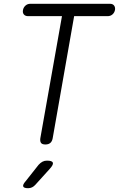

<svg xmlns="http://www.w3.org/2000/svg" viewBox="-20 -750 640 1010"><path d="M306 -665H128Q113 -665 105.5 -674Q98 -683 101 -698Q104 -712 114.5 -721Q125 -730 139 -730H559Q573 -730 580 -721Q587 -712 585 -698Q582 -683 571.5 -674Q561 -665 546 -665H370L257 -22Q254 -6 244.5 2Q235 10 219 10Q202 10 196 2Q190 -6 192 -22ZM115 203 183 117Q193 106 203.5 100.5Q214 95 227 95Q254 95 258 105.5Q262 116 242 138L166 222Q158 231 148.5 235.5Q139 240 128 240Q105 240 102 230.5Q99 221 115 203Z"/></svg>

Font: Maple Mono ExtraLight
Style: Italic
Weight: 275
Italic angle: -10°
Monospace: yes
Designer: subframe7536
Version: Version 7.000